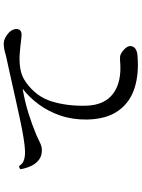

<svg xmlns="http://www.w3.org/2000/svg" viewBox="116 -880 767 1040"><g transform="rotate(-90 500.0 -359.5)"><path d="M721 1Q620 10 542.5 -15Q465 -40 420 -103.5Q375 -167 373 -273Q372 -350 394.5 -416Q417 -482 455.5 -534Q494 -586 540 -621Q466 -608 406 -589Q346 -570 288 -546Q268 -537 249 -527.5Q230 -518 213 -517Q179 -515 156.5 -531.5Q134 -548 121.5 -575Q109 -602 104 -632Q107 -637 113 -639Q119 -641 123 -638Q133 -621 153 -614Q173 -607 204 -608Q230 -609 274 -616Q318 -623 373.5 -635Q429 -647 490 -660.5Q551 -674 610.5 -687.5Q670 -701 722 -712Q749 -721 775.5 -723Q802 -725 823 -711Q851 -694 859.5 -673Q868 -652 859 -638Q850 -624 823 -627Q820 -627 813 -628Q775 -633 732.5 -636.5Q690 -640 649 -633.5Q608 -627 575 -603Q497 -548 471 -463Q445 -378 448 -276Q451 -176 515 -129.5Q579 -83 691 -93Q703 -94 714 -93Q725 -92 735 -85Q777 -56 770 -29.5Q763 -3 721 1Z"/></g></svg>

Font: Zen Old Mincho SemiBold
Style: Regular
Weight: 600
Version: Version 1.500